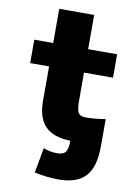

<svg xmlns="http://www.w3.org/2000/svg" viewBox="-99 -755 759 1050"><g transform="rotate(10 280.5 -230.0)"><path d="M498 -80V-10V10Q498 127 450 178.5Q402 230 302 230Q238 230 167 215L192 75Q228 90 267 90Q302 90 315 73.5Q328 57 328 10Q234 8 188.5 -38Q143 -84 143 -180V-370H38V-500H143V-690H337V-500H498V-370H337V-210Q337 -162 348 -146Q359 -130 388 -130Q438 -130 498 -140Z"/></g></svg>

Font: M PLUS 1p Black
Style: Regular
Weight: 900
Version: Version 1.061